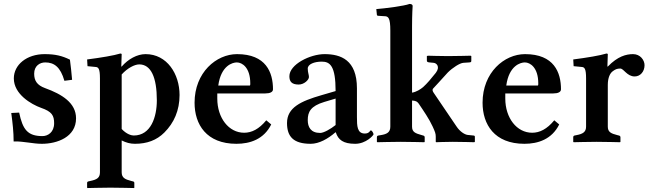

<svg xmlns="http://www.w3.org/2000/svg" viewBox="-20 -718 3291 972"><path d="M37 -146C44 -94 49 -50 49 -2C76 -3 101 1 126 4C148 7 169 10 192 10C269 10 365 -24 365 -119C365 -197 294 -241 208 -272C167 -287 153 -310 153 -345C153 -385 182 -402 209 -402C254 -402 286 -379 306 -309L345 -314C342 -350 338 -386 334 -416C295 -435 261 -444 206 -444C115 -444 50 -390 50 -321C50 -241 138 -190 188 -172C243 -153 254 -133 254 -94C254 -48 222 -29 195 -29C120 -29 95 -62 77 -148Z M596 -381H594L596 -444C596 -446 591 -447 589 -447C557 -437 491 -426 421 -417L423 -383L464 -379C478 -378 486 -371 486 -321V154C486 182 471 191 438 198L429 200C424 201 421 203 421 208V232L423 234C423 234 503 232 539 232C578 232 659 234 659 234L660 232V208C660 203 657 201 652 200L644 198C613 190 596 182 596 154V-7C618 4 639 10 663 10C724 10 773 -8 812 -47C861 -96 889 -159 889 -237C889 -343 826 -444 717 -444C674 -444 629 -419 596 -381ZM596 -341C625 -373 661 -392 685 -392C744 -392 774 -327 774 -210C774 -126 744 -32 657 -32C646 -32 621 -38 596 -65Z M1328 -109C1291 -64 1254 -46 1216 -46C1138 -46 1080 -121 1080 -219V-245H1323C1347 -245 1362 -252 1362 -266C1362 -351 1327 -444 1180 -444C1075 -444 965 -351 965 -198C965 -88 1025 10 1177 10C1246 10 1316 -13 1353 -88ZM1085 -285C1099 -387 1158 -402 1179 -402C1206 -402 1247 -376 1247 -296C1247 -290 1247 -287 1245 -285Z M1678 -48H1680C1692 -10 1718 10 1778 10C1833 10 1871 -33 1871 -38C1871 -45 1862 -58 1858 -58C1852 -58 1851 -42 1827 -42C1788 -42 1787 -80 1787 -126V-271C1787 -415 1705 -444 1623 -444C1550 -444 1445 -392 1445 -332C1445 -306 1456 -290 1492 -290C1520 -290 1544 -314 1544 -328C1544 -340 1538 -351 1538 -371C1538 -393 1571 -406 1609 -406C1651 -406 1679 -384 1679 -257L1607 -236C1504 -206 1433 -174 1433 -95C1433 -26 1466 10 1553 10C1595 10 1640 -15 1678 -48ZM1679 -85C1654 -65 1619 -45 1601 -45C1553 -45 1538 -75 1538 -110C1538 -151 1552 -181 1622 -202L1679 -219Z M1956 -77C1956 -49 1940 -39 1908 -34L1896 -32C1891 -31 1888 -29 1888 -23V0L1890 2C1890 2 1974 0 2009 0C2048 0 2128 2 2128 2L2130 0V-23C2130 -29 2126 -31 2122 -32L2115 -34C2083 -43 2066 -49 2066 -77V-209C2082 -208 2092 -206 2102 -190C2125 -156 2153 -115 2170 -78C2183 -50 2186 -41 2186 -26V0L2188 2C2188 2 2237 0 2272 0C2311 0 2381 2 2381 2L2384 0V-26C2384 -30 2381 -32 2376 -32L2347 -35C2332 -37 2308 -52 2291 -78L2175 -249C2170 -256 2168 -264 2172 -269C2172 -269 2223 -324 2247 -351C2271 -375 2308 -399 2326 -400L2356 -402C2365 -403 2366 -404 2366 -412V-434L2363 -436C2363 -436 2287 -434 2248 -434C2213 -434 2146 -436 2146 -436L2141 -434V-412C2141 -406 2143 -403 2154 -402L2175 -400C2190 -399 2210 -380 2186 -349C2163 -320 2142 -295 2122 -277C2109 -266 2087 -252 2066 -249V-583C2066 -648 2069 -688 2069 -688C2069 -695 2062 -698 2053 -698C2028 -688 1926 -675 1885 -672L1888 -643C1888 -640 1891 -638 1894 -638L1926 -636C1946 -636 1956 -628 1956 -563Z M2786 -109C2749 -64 2712 -46 2674 -46C2596 -46 2538 -121 2538 -219V-245H2781C2805 -245 2820 -252 2820 -266C2820 -351 2785 -444 2638 -444C2533 -444 2423 -351 2423 -198C2423 -88 2483 10 2635 10C2704 10 2774 -13 2811 -88ZM2543 -285C2557 -387 2616 -402 2637 -402C2664 -402 2705 -376 2705 -296C2705 -290 2705 -287 2703 -285Z M3057 -381H3055L3057 -444C3057 -446 3052 -447 3050 -447C3018 -437 2952 -426 2882 -417L2884 -383L2925 -379C2939 -378 2947 -371 2947 -321V-77C2947 -50 2931 -40 2899 -34L2889 -32C2885 -31 2882 -29 2882 -23V0L2884 2C2884 2 2964 0 3000 0C3039 0 3119 2 3119 2L3121 0V-23C3121 -29 3117 -31 3113 -32L3105 -34C3074 -42 3057 -49 3057 -77V-288C3057 -324 3068 -348 3083 -358C3095 -367 3104 -371 3120 -371C3138 -371 3154 -331 3193 -331C3222 -331 3243 -356 3243 -388C3243 -414 3221 -444 3185 -444C3150 -444 3107 -433 3057 -381Z"/></svg>

Font: Libertinus Serif Semibold
Style: Regular
Weight: 600
Designer: Philipp H. Poll, Khaled Hosny
Foundry: Caleb Maclennan
Version: Version 7.050;RELEASE